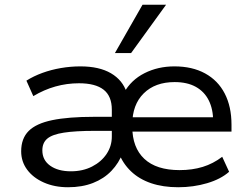

<svg xmlns="http://www.w3.org/2000/svg" viewBox="-20 -778 1046 807"><path d="M266 9Q209 9 164 -11Q119 -31 94 -65Q69 -99 69 -142Q69 -196 100.5 -227.5Q132 -259 199.5 -273Q267 -287 375 -287H467V-228H378Q297 -228 248.5 -220.5Q200 -213 179 -195.5Q158 -178 158 -146Q158 -105 191 -81.5Q224 -58 278 -58Q328 -58 367 -78Q406 -98 428 -131Q450 -164 450 -204V-317Q450 -374 415.5 -401Q381 -428 312 -428Q261 -428 213 -414.5Q165 -401 120 -374L91 -439Q121 -458 158 -471.5Q195 -485 236 -492Q277 -499 318 -499Q397 -499 446.5 -470Q496 -441 513 -388H501Q531 -442 587.5 -470.5Q644 -499 713 -499Q788 -499 842 -469.5Q896 -440 924.5 -385Q953 -330 953 -254V-225H517V-285H896L876 -267Q876 -319 857.5 -356Q839 -393 803 -413Q767 -433 714 -433Q632 -433 584 -385.5Q536 -338 536 -255V-245Q536 -158 586.5 -110.5Q637 -63 735 -63Q788 -63 832 -76.5Q876 -90 914 -119L943 -56Q908 -25 850.5 -8Q793 9 729 9Q665 9 615 -8Q565 -25 530.5 -58Q496 -91 479 -136H496Q480 -93 448.5 -60Q417 -27 371 -9Q325 9 266 9ZM463 -555 579 -758H678L531 -555Z"/></svg>

Font: Nunito Sans 10pt SemiExpanded
Style: Regular
Weight: 400
Width: 6
Designer: Vernon Adams
Foundry: Vernon Adams
Version: Version 3.101;gftools[0.9.27]